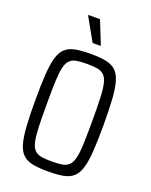

<svg xmlns="http://www.w3.org/2000/svg" viewBox="-165 -984 849 1080"><g transform="rotate(20 260.0 -444.5)"><path d="M259.3 8Q205.2 8 168.7 1Q132.1 -6 109.6 -26.3Q87 -46.5 75.5 -85.5Q63.9 -124.5 59.7 -187.5Q55.4 -250.5 55.4 -344Q55.4 -437.5 59.7 -500.5Q63.9 -563.5 75.5 -602.5Q87 -641.5 109.6 -661.7Q132.1 -682 168.7 -689Q205.2 -696 259.3 -696Q313.8 -696 350.4 -689Q386.9 -682 409.5 -661.7Q432 -641.5 443.8 -602.5Q455.5 -563.5 459.8 -500.5Q464.1 -437.5 464.1 -344Q464.1 -250.5 459.8 -187.5Q455.5 -124.5 443.8 -85.5Q432 -46.5 409.5 -26.3Q386.9 -6 350.4 1Q313.8 8 259.3 8ZM259.3 -52.1Q297.7 -52.1 322.8 -56.5Q347.9 -61 362.9 -76.4Q377.9 -91.7 385.3 -123.2Q392.7 -154.8 394.6 -208.4Q396.6 -262.1 396.6 -344Q396.6 -425.9 394.6 -479.6Q392.7 -533.2 385.3 -564.8Q377.9 -596.3 362.9 -611.6Q347.9 -627 322.8 -631.5Q297.7 -635.9 259.3 -635.9Q220.9 -635.9 196.3 -631.5Q171.7 -627 156.7 -611.6Q141.6 -596.3 134.5 -564.8Q127.4 -533.2 125.4 -479.6Q123.5 -425.9 123.5 -344Q123.5 -262.1 125.4 -208.4Q127.4 -154.8 134.5 -123.2Q141.6 -91.7 156.7 -76.4Q171.7 -61 196.3 -56.5Q220.9 -52.1 259.3 -52.1ZM248.5 -757 172.4 -892.2V-897.2H241.6L295.8 -762V-757Z"/></g></svg>

Font: Saira Thin Condensed
Style: Regular
Weight: 100
Width: 3
Version: Version 1.101